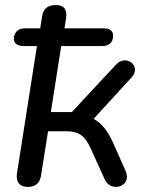

<svg xmlns="http://www.w3.org/2000/svg" viewBox="-20 -732 579 759"><path d="M90 7C119 7 137 -7 142 -37L170 -213H243C288 -213 315 -198 338 -146L394 -23C418 32 503 5 477 -55L426 -170C404 -218 379 -247 350 -262L501 -427C541 -472 477 -519 439 -477L264 -289H181L222 -550H384C410 -550 425 -562 427 -587C429 -609 415 -620 389 -620H235L241 -659C247 -696 231 -712 202 -712C170 -712 151 -700 146 -665L139 -620H78C54 -620 38 -607 35 -583C33 -562 47 -550 73 -550H126L47 -46C42 -12 58 7 90 7Z"/></svg>

Font: SN Pro Medium
Style: Italic
Weight: 400
Italic angle: -9°
Designer: Tobias Whetton
Foundry: Supernotes
Version: Version 1.001;Glyphs 3.2 (3249)